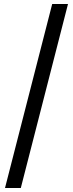

<svg xmlns="http://www.w3.org/2000/svg" viewBox="-20 -830 365 960"><path d="M84 110H5L241 -810H320Z"/></svg>

Font: Share
Style: Regular
Weight: 400
Designer: Ralph du Carrois
Version: Version 1.002